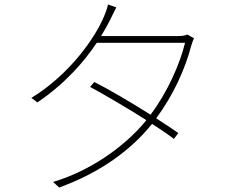

<svg xmlns="http://www.w3.org/2000/svg" viewBox="-20 -814 1040 857"><path d="M816 -660C806 -655 795 -653 772 -653H431C447 -679 461 -704 472 -726C480 -742 490 -764 499 -781L462 -794C459 -777 449 -751 444 -740C404 -644 290 -481 120 -377L147 -357C270 -440 355 -538 412 -623H806C782 -525 727 -402 652 -302C565 -357 463 -417 401 -448L382 -426C442 -394 546 -333 633 -278L628 -271C533 -157 380 -50 217 -2L244 23C432 -45 565 -147 652 -253L659 -261C698 -236 733 -212 756 -194L776 -220C751 -238 716 -261 677 -286C752 -386 807 -507 833 -608C835 -615 841 -634 846 -643Z"/></svg>

Font: Source Han Sans CN ExtraLight
Style: Regular
Weight: 250
Designer: Ryoko NISHIZUKA (kana & ideographs); Paul D. Hunt (Latin, Greek & Cyrillic); Wenlong ZHANG (bopomofo); Sandoll Communica
Foundry: Adobe Systems Incorporated
Version: Version 1.004;PS 1.004;hotconv 16.6.51;makeotf.lib2.5.65220